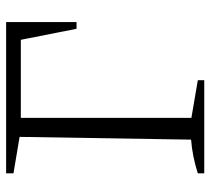

<svg xmlns="http://www.w3.org/2000/svg" viewBox="-50 -637 687 627"><g transform="rotate(-90 293.5 -323.5)"><path d="M41 0V-21Q69 -30 96.5 -35.5Q124 -41 151 -43L160 -603L41 -623V-647H535V-417H513L477 -599H222V-42L345 -21V0Z"/></g></svg>

Font: Piazzolla SC Light
Style: Regular
Weight: 300
Designer: Juan Pablo del Peral
Foundry: Huerta Tipografica
Version: Version 1.330